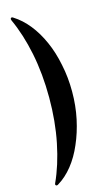

<svg xmlns="http://www.w3.org/2000/svg" viewBox="-135 -769 554 981"><g transform="rotate(-15 142.5 -278.5)"><path d="M115.2 -277.3Q115.2 -403.3 92.8 -513.7Q70.3 -623 31.2 -708Q29.3 -712.9 29.3 -715.8Q29.3 -718.8 32.2 -720.7Q34.2 -722.7 36.1 -722.7Q40 -722.7 44.9 -718.8Q86.9 -692.4 122.1 -648.4Q157.2 -604.5 182.6 -546.9Q208 -490.2 221.7 -420.9Q236.3 -352.5 236.3 -277.3Q236.3 -202.1 221.7 -133.8Q207 -65.4 181.6 -7.8Q157.2 49.8 122.1 93.8Q86.9 137.7 44.9 163.1Q41 166 37.1 166Q35.2 166 33.2 165Q27.3 161.1 31.2 153.3Q70.3 68.4 92.8 -42Q115.2 -152.3 115.2 -277.3Z"/></g></svg>

Font: Mermaid
Style: Bold
Weight: 400
Designer: Scott Simpson
Version: Version 1.001